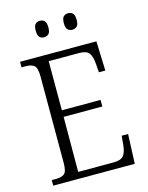

<svg xmlns="http://www.w3.org/2000/svg" viewBox="-132 -987 822 1069"><g transform="rotate(-15 279.0 -453.0)"><path d="M39 0V-32H62Q96 -32 112 -45Q128 -58 128 -108V-603Q128 -655 112 -668.5Q96 -682 62 -682H39V-714H479L485 -544H448L444 -596Q441 -636 426.5 -656Q412 -676 370 -676H194V-393H417V-355H194L193 -38H396Q440 -38 455 -57.5Q470 -77 474 -115L479 -170H516L509 0ZM367 -811Q351 -811 340.5 -821Q330 -831 330 -858Q330 -886 340.5 -896Q351 -906 367 -906Q383 -906 393.5 -896Q404 -886 404 -858Q404 -831 393.5 -821Q383 -811 367 -811ZM204 -811Q188 -811 178 -821Q168 -831 168 -858Q168 -886 178 -896Q188 -906 204 -906Q220 -906 230.5 -896Q241 -886 241 -858Q241 -831 230.5 -821Q220 -811 204 -811Z"/></g></svg>

Font: Noto Serif Ethiopic SemiCondensed Light
Style: Regular
Weight: 300
Width: 4
Designer: Monotype Design Team
Foundry: Monotype Imaging Inc.
Version: Version 2.102; ttfautohint (v1.8.4.7-5d5b)